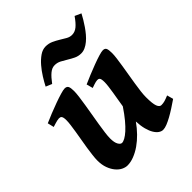

<svg xmlns="http://www.w3.org/2000/svg" viewBox="-193 -787 925 925"><g transform="rotate(-45 269.0 -325.0)"><path d="M522 -51.8Q502.4 -38.6 482.7 -25.6Q462.9 -12.7 444.6 -2.7Q426.3 7.3 410.4 13.7Q394.5 20 382.8 20Q372.1 20 361.1 12.7Q350.1 5.4 340.8 -9.8Q331.5 -24.9 325.4 -47.9Q319.3 -70.8 317.9 -101.6Q299.3 -75.2 277.6 -53Q255.9 -30.8 232.7 -14.6Q209.5 1.5 185.8 10.7Q162.1 20 140.1 20Q126 20 110.8 12.5Q95.7 4.9 83 -10.3Q70.3 -25.4 62 -47.9Q53.7 -70.3 53.7 -100.1Q53.7 -114.7 56.2 -135Q58.6 -155.3 62 -178Q65.4 -200.7 69.8 -224.6Q74.2 -248.5 77.6 -270.8Q81.1 -293 83.5 -311.3Q85.9 -329.6 85.9 -341.8Q85.9 -353 84.5 -359.6Q83 -366.2 80.3 -369.4Q77.6 -372.6 74 -373.5Q70.3 -374.5 65.9 -374.5Q61.5 -374.5 54 -372.8Q46.4 -371.1 38.6 -368.7Q29.8 -366.2 19.5 -362.8L11.7 -395.5Q32.2 -404.8 59.1 -415.5Q85.9 -426.3 111.6 -435.5Q137.2 -444.8 158 -450.9Q178.7 -457 187.5 -457Q201.7 -457 206.5 -447.8Q211.4 -438.5 211.4 -416Q211.4 -401.9 208.5 -379.2Q205.6 -356.4 201.2 -329.6Q196.8 -302.7 191.9 -273.9Q187 -245.1 182.6 -218.3Q178.2 -191.4 175.3 -168.7Q172.4 -146 172.4 -131.8Q172.4 -104 180.4 -89.8Q188.5 -75.7 198.2 -75.7Q206.5 -75.7 219.2 -82.5Q231.9 -89.4 248.3 -104Q264.6 -118.7 283.9 -141.8Q303.2 -165 325.2 -197.8Q328.1 -217.8 331.8 -238.3Q335.4 -258.8 338.4 -277.8Q341.3 -296.9 343.5 -313.5Q345.7 -330.1 345.7 -341.8Q345.7 -353 344.5 -359.6Q343.3 -366.2 340.8 -369.4Q338.4 -372.6 335.2 -373.5Q332 -374.5 327.6 -374.5Q323.2 -374.5 316.2 -372.8Q309.1 -371.1 302.2 -368.7Q293.9 -366.2 285.2 -362.8L276.4 -395.5Q296.9 -404.8 323 -415.5Q349.1 -426.3 373.8 -435.5Q398.4 -444.8 418.7 -450.9Q439 -457 447.8 -457Q461.4 -457 465.8 -447.8Q470.2 -438.5 470.2 -416Q470.2 -401.9 467.5 -380.9Q464.8 -359.9 460.9 -335.7Q457 -311.5 452.6 -285.4Q448.2 -259.3 444.3 -234.6Q440.4 -210 437.7 -188Q435.1 -166 435.1 -149.9Q435.1 -105.5 441.9 -87.9Q448.7 -70.3 460.9 -70.3Q473.6 -70.3 484.6 -73.5Q495.6 -76.7 513.2 -84ZM501 -655.3Q494.1 -642.1 485.1 -627Q476.1 -611.8 465.6 -596.7Q455.1 -581.5 443.4 -567.6Q431.6 -553.7 418.7 -543Q405.8 -532.2 392.1 -525.9Q378.4 -519.5 364.3 -519.5Q344.7 -519.5 328.4 -527.3Q312 -535.2 296.6 -544.7Q281.2 -554.2 265.9 -562.3Q250.5 -570.3 233.4 -570.3Q223.1 -570.3 214.6 -566.7Q206.1 -563 197.5 -555.9Q189 -548.8 179.9 -538.6Q170.9 -528.3 160.6 -514.6L129.4 -527.8Q139.6 -547.9 154.5 -571.8Q169.4 -595.7 187.3 -616.5Q205.1 -637.2 225.1 -651.1Q245.1 -665 266.1 -665Q286.6 -665 304.2 -657Q321.8 -648.9 337.2 -639.4Q352.5 -629.9 366.7 -621.8Q380.9 -613.8 395.5 -613.8Q415.5 -613.8 432.4 -627.7Q449.2 -641.6 468.8 -669.9Z"/></g></svg>

Font: Gentium Basic
Style: Bold Italic
Weight: 700
Italic angle: -8°
Designer: J. Victor Gaultney and Annie Olsen
Foundry: SIL International
Version: Version 1.102; 2013; Maintenance release